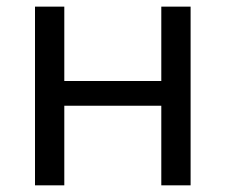

<svg xmlns="http://www.w3.org/2000/svg" viewBox="-20 -556 677 576"><path d="M172.9 -536.1V-313H463.9V-536.1H551.8V0H463.9V-238.8H172.9V0H85V-536.1Z"/></svg>

Font: Noto Sans Southeast Asian
Style: Regular
Weight: 400
Designer: Monotype Design Team
Foundry: Monotype Imaging Inc.
Version: Version 1.06 uh; ttfautohint (v1.4.1)